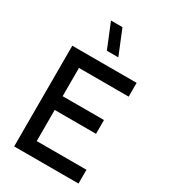

<svg xmlns="http://www.w3.org/2000/svg" viewBox="-232 -1082 1044 1189"><g transform="rotate(30 290.0 -487.5)"><path d="M271 -800 199.5 -975H281.5L353 -800ZM70 0V-720H530V-621.5H174.5V-419.5H470V-321H174.5V-98.5H530V0Z"/></g></svg>

Font: Cns Manrope SemBd
Style: Regular
Weight: 600
Designer: Mikhail Sharanda
Foundry: Mikhail Sharanda
Version: Version 4.504